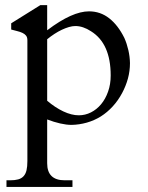

<svg xmlns="http://www.w3.org/2000/svg" viewBox="-20 -483 580 753"><path d="M414.1 -187Q414.1 -312.5 336.9 -360.4Q305.7 -380.9 275.4 -380.9Q264.2 -380.9 250.5 -377Q236.8 -373 222.4 -366.2Q208 -359.4 193.4 -349.9Q178.7 -340.3 165 -329.1V-87.9Q195.8 -61.5 228.3 -46.1Q260.7 -30.8 289.1 -30.8Q314 -30.8 336.7 -42.2Q359.4 -53.7 376.5 -74.2Q393.6 -94.7 403.8 -123.5Q414.1 -152.3 414.1 -187ZM489.7 -235.4Q489.7 -204.6 481.7 -175Q473.6 -145.5 459 -118.2Q443.4 -88.9 422.1 -65.7Q400.9 -42.5 375.5 -26.4Q349.6 -10.3 320.1 -2Q290.5 6.3 260.3 6.8Q240.7 6.8 216.1 1.2Q191.4 -4.4 165 -14.6V157.2Q165 224.1 233.9 224.1H264.2V250H5.4V224.1H20Q38.6 224.1 51.5 220.5Q64.5 216.8 72.5 208Q80.6 199.2 84 184.8Q87.4 170.4 87.4 148.4V-325.2Q87.4 -336.9 82 -343.5Q76.7 -350.1 67.6 -354.2Q58.6 -358.4 47.1 -361.1Q35.6 -363.8 23.9 -367.2V-391.6L138.2 -462.9H165V-364.3Q215.3 -402.3 255.9 -420.4Q296.4 -438.5 329.1 -438.5Q373.5 -438.5 408.2 -411.4Q442.9 -384.3 467.8 -334Q477.5 -312 483.4 -286.4Q489.3 -260.7 489.7 -235.4Z"/></svg>

Font: HM XNiloofar
Style: Regular
Weight: 400
Designer: Hossein Movahhedian
Version: Version 2.8, 2015